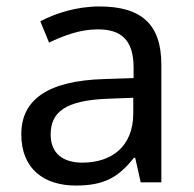

<svg xmlns="http://www.w3.org/2000/svg" viewBox="-20 -565 601 595"><path d="M288 -545C218 -545 152 -524 105 -499L132 -433C176 -454 227 -474 283 -474C353 -474 394 -444 394 -355V-323L303 -320C128 -315 46 -256 46 -149C46 -40 118 10 215 10C305 10 348 -17 395 -76H399L416 0H480V-365C480 -490 418 -545 288 -545ZM314 -259 393 -262V-214C393 -110 325 -61 235 -61C177 -61 137 -88 137 -148C137 -216 180 -254 314 -259Z"/></svg>

Font: Noto Sans EgyptHiero
Style: Regular
Weight: 400
Designer: Monotype Design Team
Foundry: Monotype Imaging Inc.
Version: Version 2.002